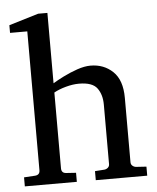

<svg xmlns="http://www.w3.org/2000/svg" viewBox="-53 -782 679 828"><g transform="rotate(-5 287.0 -368.5)"><path d="M550.8 0H328.1V-39.1L369.1 -42Q377.9 -43 384.5 -48.8Q391.1 -54.7 391.1 -64V-321.8Q391.1 -364.7 370.6 -392.8Q350.1 -420.9 292 -420.9Q265.6 -420.9 235.1 -412.6Q204.6 -404.3 183.1 -392.1V-64Q183.1 -43.5 203.1 -42L246.1 -39.1V0H21V-39.1L68.8 -42Q89.8 -43.5 89.8 -64V-665H15.1V-698.2L143.1 -736.8H183.1V-432.1Q201.2 -443.4 230 -457.8Q258.8 -472.2 290.5 -483.2Q322.3 -494.1 348.1 -494.1Q405.8 -494.1 444.8 -457Q483.9 -419.9 483.9 -342.8V-64Q483.9 -54.7 490.5 -48.8Q497.1 -43 505.9 -42L550.8 -39.1Z"/></g></svg>

Font: Charis
Style: Regular
Weight: 400
Designer: Walt Agee, Miriam Martin, Annie Olsen, Victor Gaultney, Lorna Priest, Alan Ward, Bob Hallissy, Martin Hosken, Sharon Cor
Foundry: SIL Global
Version: Version 7.000